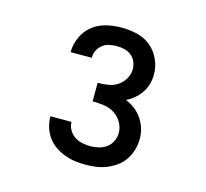

<svg xmlns="http://www.w3.org/2000/svg" viewBox="-82 -936 765 712"><g transform="rotate(15 300.0 -580.0)"><path d="M302 -317Q281 -317 260.5 -320Q240 -323 220.5 -330.5Q201 -338 184 -350Q167 -362 155 -379Q143 -396 137 -416Q131 -436 131 -457H212Q212 -441 220 -427Q228 -413 241 -404Q254 -395 270 -391.5Q286 -388 302 -388Q318 -388 334.5 -392Q351 -396 364 -405.5Q377 -415 384.5 -430.5Q392 -446 392 -462Q392 -484 380.5 -503.5Q369 -523 351 -534Q333 -545 311 -548Q289 -551 268 -551V-622Q287 -622 307 -625Q327 -628 343.5 -638.5Q360 -649 370.5 -667Q381 -685 381 -704Q381 -719 375 -733Q369 -747 357.5 -756Q346 -765 331.5 -768.5Q317 -772 302 -772Q288 -772 273.5 -769Q259 -766 247.5 -757Q236 -748 229.5 -735Q223 -722 223 -707V-706H142V-708Q142 -737 155 -765Q168 -793 191 -811Q214 -829 243 -836Q272 -843 302 -843Q332 -843 361.5 -836Q391 -829 414 -810Q437 -791 449.5 -763Q462 -735 462 -705Q462 -687 457 -669Q452 -651 441.5 -635.5Q431 -620 417 -608Q403 -596 386 -588Q405 -580 421.5 -567.5Q438 -555 449.5 -538Q461 -521 467 -501.5Q473 -482 473 -461Q473 -440 467 -419.5Q461 -399 449.5 -381.5Q438 -364 421 -351.5Q404 -339 384.5 -331Q365 -323 344 -320Q323 -317 302 -317Z"/></g></svg>

Font: Iosevka Etoile Medium
Style: Regular
Weight: 500
Designer: Belleve Invis
Foundry: Belleve Invis
Version: Version 22.1.2; ttfautohint (v1.8.4)